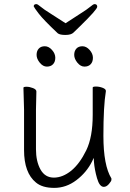

<svg xmlns="http://www.w3.org/2000/svg" viewBox="-20 -901 630 934"><path d="M157 -456 155 -368V-175Q155 -116 177 -76.5Q199 -37 242 -37Q285 -37 327 -71Q368 -105 399.5 -169.5Q431 -234 431 -342V-475Q431 -480 447 -480Q463 -480 479 -474Q495 -468 495 -459V-457Q483 -385 483 -240.5Q483 -96 522 -33V-26Q522 -20 510 -6Q498 8 485 8Q464 8 452 -34Q440 -76 437 -114L436 -133L428 -116Q401 -62 351.5 -24.5Q302 13 244 13Q186 13 155 -13Q97 -60 97 -171V-368L94 -474Q94 -479 109 -479Q124 -479 140.5 -472.5Q157 -466 157 -456ZM208 -577Q189 -577 173.5 -596Q158 -615 158 -634Q158 -653 168.5 -664.5Q179 -676 198 -676Q217 -676 233 -658Q249 -640 249 -620Q249 -600 238 -588.5Q227 -577 208 -577ZM391 -577Q372 -577 356.5 -596Q341 -615 341 -634Q341 -653 351.5 -664.5Q362 -676 381 -676Q400 -676 416 -658Q432 -640 432 -620Q432 -600 421 -588.5Q410 -577 391 -577ZM299 -788Q330 -809 367.5 -832.5Q405 -856 419.5 -868.5Q434 -881 440 -881Q453 -881 453 -868Q453 -855 369 -773Q349 -754 337.5 -742.5Q326 -731 298.5 -731Q271 -731 261 -739Q192 -804 169 -834Q146 -864 144 -870Q144 -881 157 -881Q163 -881 177.5 -868.5Q192 -856 230.5 -832Q269 -808 299 -788Z"/></svg>

Font: LXGW WenKai Lite Light
Style: Regular
Weight: 300
Designer: LXGW / Fontworks Inc.
Foundry: LXGW / Fontworks Inc.
Version: Version 1.511; March 25, 2025